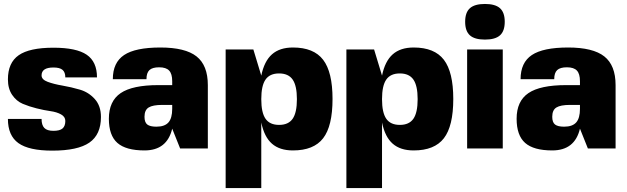

<svg xmlns="http://www.w3.org/2000/svg" viewBox="-20 -750 3170 970"><path d="M190 -369Q190 -348 221 -336.5Q252 -325 296 -317.5Q340 -310 384 -297Q428 -284 459 -249.5Q490 -215 490 -159Q490 -70 431.5 -29.5Q373 11 244 11Q126 11 73 -27Q20 -65 20 -149H190Q190 -118 204 -103.5Q218 -89 250 -89Q282 -89 296 -101Q310 -113 310 -139Q310 -160 288.5 -172Q267 -184 235 -188.5Q203 -193 165 -202.5Q127 -212 95 -225.5Q63 -239 41.5 -270.5Q20 -302 20 -349Q20 -433 74.5 -471Q129 -509 250 -509Q366 -509 418 -473.5Q470 -438 470 -359H310Q310 -385 296 -397Q282 -409 250 -409Q190 -409 190 -369Z M530 -150Q530 -239 589.5 -279.5Q649 -320 780 -320H850V-340Q850 -377 834.5 -393.5Q819 -410 784 -410Q750 -410 735 -396Q720 -382 720 -350H550Q550 -434 607 -472Q664 -510 790 -510Q916 -510 973 -465Q1030 -420 1030 -320V0H890L850 -100Q824 10 710 10Q616 10 573 -28Q530 -66 530 -150ZM800 -220Q752 -220 731 -207Q710 -194 710 -160Q710 -132 724 -121Q738 -110 770 -110Q812 -110 831 -131.5Q850 -153 850 -200V-220Z M1300 -368Q1315 -441 1354 -475.5Q1393 -510 1460 -510Q1565 -510 1612.5 -448Q1660 -386 1660 -250Q1660 -113 1612.5 -51.5Q1565 10 1460 10Q1393 10 1354 -24Q1315 -58 1300 -131V200H1120V-500H1260ZM1458.5 -348Q1437 -379 1390 -379Q1343 -379 1321.5 -348Q1300 -317 1300 -249Q1300 -181 1321.5 -150Q1343 -119 1390 -119Q1437 -119 1458.5 -150Q1480 -181 1480 -249Q1480 -317 1458.5 -348Z M1910 -368Q1925 -441 1964 -475.5Q2003 -510 2070 -510Q2175 -510 2222.5 -448Q2270 -386 2270 -250Q2270 -113 2222.5 -51.5Q2175 10 2070 10Q2003 10 1964 -24Q1925 -58 1910 -131V200H1730V-500H1870ZM2068.5 -348Q2047 -379 2000 -379Q1953 -379 1931.5 -348Q1910 -317 1910 -249Q1910 -181 1931.5 -150Q1953 -119 2000 -119Q2047 -119 2068.5 -150Q2090 -181 2090 -249Q2090 -317 2068.5 -348Z M2520 0H2340V-500H2520ZM2354 -708.5Q2378 -730 2430 -730Q2482 -730 2506 -708.5Q2530 -687 2530 -640Q2530 -593 2506 -571.5Q2482 -550 2430 -550Q2378 -550 2354 -571.5Q2330 -593 2330 -640Q2330 -687 2354 -708.5Z M2590 -150Q2590 -239 2649.5 -279.5Q2709 -320 2840 -320H2910V-340Q2910 -377 2894.5 -393.5Q2879 -410 2844 -410Q2810 -410 2795 -396Q2780 -382 2780 -350H2610Q2610 -434 2667 -472Q2724 -510 2850 -510Q2976 -510 3033 -465Q3090 -420 3090 -320V0H2950L2910 -100Q2884 10 2770 10Q2676 10 2633 -28Q2590 -66 2590 -150ZM2860 -220Q2812 -220 2791 -207Q2770 -194 2770 -160Q2770 -132 2784 -121Q2798 -110 2830 -110Q2872 -110 2891 -131.5Q2910 -153 2910 -200V-220Z"/></svg>

Font: Fivo Sans Modern Heavy
Style: Regular
Weight: 900
Designer: Alexander Slobzheninov
Foundry: Alexander Slobzheninov
Version: 1.0